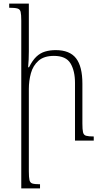

<svg xmlns="http://www.w3.org/2000/svg" viewBox="-20 -780 566 1065"><path d="M500 -23V0H396V-320Q396 -387 371 -428.5Q346 -470 279 -470Q224 -470 193.5 -443Q163 -416 151.5 -374Q140 -332 140 -287V170Q140 204 143.5 219Q147 234 160 238Q173 242 202 242V265H98V-665Q98 -699 94.5 -714Q91 -729 76.5 -733Q62 -737 31 -737V-760H140V-495Q140 -472 139 -450.5Q138 -429 136 -407H141Q160 -445 181.5 -465.5Q203 -486 230 -494Q257 -502 289 -502Q367 -502 402 -456.5Q437 -411 437 -316V-95Q437 -62 440.5 -46.5Q444 -31 457.5 -27Q471 -23 500 -23Z"/></svg>

Font: Noto Serif Armenian ExtraLight
Style: Regular
Weight: 250
Version: Version 2.007